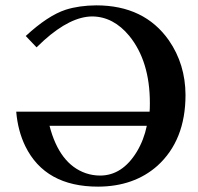

<svg xmlns="http://www.w3.org/2000/svg" viewBox="-20 -678 732 710"><path d="M522.9 -212.9H163.1Q199.7 -71.3 296.9 -37.6Q322.8 -28.8 350.1 -28.8Q432.1 -28.8 485.8 -116.7Q512.2 -160.6 522.9 -212.9ZM115.2 -502.9 75.2 -544.9Q157.2 -620.6 223.1 -642.1Q272.5 -657.7 335.9 -658.2Q513.7 -658.2 604.5 -528.8Q665.5 -440.4 666 -327.1Q666 -159.2 562 -64.9Q475.6 11.7 342.8 12.2Q147 12.2 73.7 -137.2Q45.9 -194.3 40 -265.1H533.2Q534.2 -274.9 534.2 -296.9Q534.2 -451.7 458 -545.4Q399.4 -616.2 321.8 -617.2Q241.2 -617.2 142.6 -528.8Q130.4 -517.1 115.2 -502.9Z"/></svg>

Font: Linux Libertine O
Style: Semibold
Weight: 700
Designer: Philipp H. Poll
Foundry: Philipp H. Poll
Version: Version 5.0.0